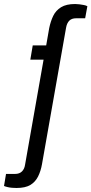

<svg xmlns="http://www.w3.org/2000/svg" viewBox="-96 -752 455 956"><path d="M-14 184Q-25 184 -36.5 183Q-48 182 -58.5 179.5Q-69 177 -76 174L-66 114H-21Q1 114 13.5 101.5Q26 89 29 67L121 -455H55L67 -526H134L149 -612Q156 -646 169 -673Q182 -700 208 -716Q234 -732 278 -732Q288 -732 299.5 -730.5Q311 -729 321.5 -727Q332 -725 339 -721L328 -661H283Q261 -661 249 -649Q237 -637 233 -614L113 66Q107 100 93.5 127Q80 154 55 169Q30 184 -14 184Z"/></svg>

Font: Archivo SemiCondensed
Style: Italic
Weight: 400
Width: 4
Italic angle: -10°
Designer: Hector Gatti
Foundry: Omnibus-Type
Version: Version 2.001